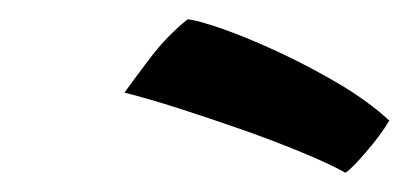

<svg xmlns="http://www.w3.org/2000/svg" viewBox="-20 -750 424 199"><path d="M174.5 -730Q185 -729 210.8 -720Q236.5 -711 268.8 -696Q301 -681 331.8 -662.8Q362.5 -644.5 383.5 -625Q375 -610.5 359.2 -592.2Q343.5 -574 338 -571Q321 -580.5 292.5 -592.2Q264 -604 230.5 -615.8Q197 -627.5 165 -637.8Q133 -648 109 -654Q115 -662.5 133.8 -687.5Q152.5 -712.5 174.5 -730Z"/></svg>

Font: Grandstander Medium
Style: Italic
Weight: 500
Italic angle: -15°
Designer: Tyler Finck
Foundry: Etcetera Type Co
Version: Version 1.200; ttfautohint (v1.8.3)